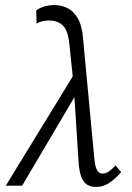

<svg xmlns="http://www.w3.org/2000/svg" viewBox="-20 -731 520 756"><path d="M356.5 5.2Q338.2 5.2 323.5 -3.6Q308.8 -12.5 300.3 -34.3Q291.7 -56.2 289.3 -94.7L269.8 -397.3L252.9 -559.1Q247.5 -611.2 227.8 -630.5Q208 -649.7 174.6 -650.3Q159.5 -650.8 145.8 -647.2Q132 -643.6 123.9 -637.7L122.8 -689.9Q133.3 -698.8 152.8 -704.9Q172.4 -711 194.7 -711Q221.8 -711 245.6 -699.3Q269.5 -687.5 286.2 -659Q303 -630.5 307 -579.7L351.5 -106.1Q355 -71.8 363 -59.6Q371 -47.4 383.2 -47.4Q397.2 -47.4 411.1 -57.7Q425 -68 435 -79.8L457.2 -53.1Q432.5 -25.7 409.4 -10.3Q386.3 5.2 356.5 5.2ZM2.9 0 278.9 -450.6 290.8 -378.7 67.2 0Z"/></svg>

Font: Ysabeau
Style: Bold Italic
Weight: 700
Italic angle: -12°
Designer: Christian Thalmann (Catharsis Fonts)
Version: Version 2.002